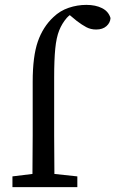

<svg xmlns="http://www.w3.org/2000/svg" viewBox="-20 -767 473 787"><path d="M31 0V-44L113 -54Q113 -94 113.5 -133.5Q114 -173 114 -213V-432Q114 -536 135 -596.5Q156 -657 199 -697Q226 -723 261.5 -735Q297 -747 334 -747Q372 -747 398.5 -733.5Q425 -720 433 -693Q432 -674 416.5 -660Q401 -646 374 -646Q352 -646 334 -655.5Q316 -665 295 -681L266 -705Q263 -703 260 -700Q257 -697 254 -694Q234 -671 222.5 -642Q211 -613 206.5 -567.5Q202 -522 202 -449V-213Q202 -173 202.5 -133.5Q203 -94 203 -54L297 -44V0Z"/></svg>

Font: Source Serif 4 SmText
Style: Regular
Weight: 400
Designer: Frank Grießhammer
Foundry: Adobe
Version: Version 4.005;hotconv 1.1.0;makeotfexe 2.6.0